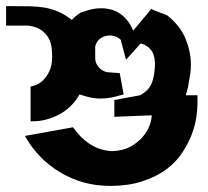

<svg xmlns="http://www.w3.org/2000/svg" viewBox="-56 -564 679 627"><path d="M550.8 -252.9H588.9V-224.6Q588.9 -207 585 -180.2Q581.1 -153.3 569.8 -124Q558.6 -94.7 538.6 -64.5Q518.6 -34.2 486.8 -10.7Q455.1 12.7 409.7 27.8Q364.3 43 302.7 43Q213.9 43 140.1 -1.5Q66.4 -45.9 25.4 -120.1L182.6 -148.4Q204.1 -116.2 235.8 -94.7Q267.6 -73.2 308.6 -70.3Q344.7 -71.3 369.6 -85Q394.5 -98.6 410.2 -117.2Q425.8 -135.7 432.6 -154.8Q439.5 -173.8 439.5 -187.5L317.4 -182.6V-237.3L401.4 -252.9Q432.6 -269.5 441.4 -297.4Q450.2 -325.2 450.2 -359.4Q448.2 -388.7 435.1 -403.3Q421.9 -418 403.3 -421.9L355.5 -369.1L337.9 -434.6Q323.2 -448.2 301.8 -448.2Q286.1 -448.2 272.5 -439Q258.8 -429.7 254.9 -412.1V-374Q254.9 -357.4 267.1 -343.8Q279.3 -330.1 295.9 -328.1L335 -325.2L347.7 -255.9L345.7 -254.9L336.9 -252.9Q325.2 -249 308.1 -245.6Q291 -242.2 272.5 -242.2Q261.7 -242.2 251 -243.7Q240.2 -245.1 231 -247.6Q221.7 -250 215.3 -252Q209 -253.9 208 -254.9H206.1Q205.1 -255.9 204.1 -255.9Q178.7 -211.9 136.7 -189.9Q94.7 -168 51.8 -168H43.9V-281.2Q49.8 -282.2 61.5 -286.6Q73.2 -291 85 -302.2Q96.7 -313.5 105.5 -332Q114.3 -350.6 114.3 -378.9Q114.3 -390.6 112.8 -406.2Q111.3 -421.9 104 -437Q96.7 -452.1 80.6 -464.4Q64.5 -476.6 36.1 -480.5H-36.1V-543.9H-12.7Q16.6 -543.9 41 -543.5Q65.4 -543 86.9 -539.6Q108.4 -536.1 127.4 -528.8Q146.5 -521.5 165 -508.8L178.7 -499Q183.6 -504.9 191.4 -511.2Q199.2 -517.6 205.1 -521.5L207 -522.5Q208 -522.5 209 -523.4L218.8 -526.4Q228.5 -530.3 243.2 -533.7Q257.8 -537.1 275.4 -537.1Q289.1 -537.1 303.7 -533.7Q318.4 -530.3 332 -522Q345.7 -513.7 357.9 -499.5Q370.1 -485.4 378.9 -463.9L438.5 -535.2Q440.4 -533.2 447.3 -530.3Q454.1 -527.3 462.4 -524.4Q470.7 -521.5 478.5 -518.6Q486.3 -515.6 490.2 -513.7Q533.2 -479.5 550.3 -436.5Q567.4 -393.6 567.4 -352.5Q567.4 -344.7 566.9 -337.4Q566.4 -330.1 565.4 -323.2L557.6 -277.3Z"/></svg>

Font: Shorif Bongobondhu ANSI V2
Style: Regular
Weight: 400
Designer: Shorif Uddin Shishir, Shorif art & Design, e-mail : shorifart@gmail.com, facebook : Shorif2001
Foundry: Lipighor Font Foundry
Version: Designed By Shorif Uddin Shishir | Build By Niladri Shekhar 